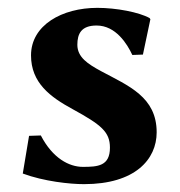

<svg xmlns="http://www.w3.org/2000/svg" viewBox="-20 -459 459 489"><path d="M54 -113 38 -17C92 3 158 10 194 10C324 10 379 -53 379 -122C379 -212 308 -240 237 -278C204 -296 177 -313 177 -345C177 -373 187 -394 226 -394C275 -394 304 -347 317 -319L344 -320L363 -410L361 -413C334 -428 276 -439 228 -439C138 -439 59 -395 59 -318C59 -248 108 -212 165 -181C238 -141 260 -123 260 -83C260 -36 229 -34 191 -34C156 -34 114 -56 84 -114Z"/></svg>

Font: Libertinus Sans
Style: Bold
Weight: 700
Designer: Philipp H. Poll, Khaled Hosny
Foundry: Caleb Maclennan
Version: Version 7.050;RELEASE